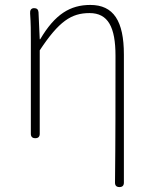

<svg xmlns="http://www.w3.org/2000/svg" viewBox="-20 -560 617 778"><path d="M105 -198V-18C105 -6 111 0 123 0C135 0 141 -6 141 -18V-356C219 -474 269 -507 343 -507C418 -507 448 -450 448 -334C448 -164 448 9 446 180C446 192 452 198 464 198C476 198 482 192 482 180V-70V-339C482 -475 440 -540 346 -540C265 -540 203 -503 143 -401H141L136 -511C135 -522 129 -527 118 -527C106 -527 101 -518 102 -506C105 -464 105 -432 105 -396Z"/></svg>

Font: GenSenRounded2 TW EL
Style: Regular
Weight: 250
Version: Version 2.100;PS 2.1;hotconv 16.6.51;makeotf.lib2.5.65220 DE